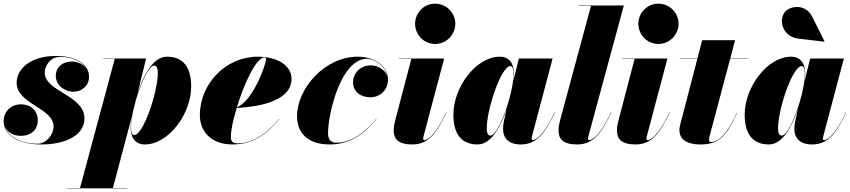

<svg xmlns="http://www.w3.org/2000/svg" viewBox="-20 -780 4648 1050"><path d="M442 -132C442 -260 224.5 -278.5 224.5 -383.5C224.5 -417 253 -469 309 -469C380.5 -469 433.5 -441 454.5 -401C438.5 -427.5 406.5 -443.5 372 -443.5C319.5 -443.5 285 -409.5 285 -366.5C285 -314 332.5 -278.5 382 -278.5C425.5 -278.5 467 -309.5 467 -360.5C467 -412.5 422 -474 284 -474C151 -474 71 -406 71 -327C71 -211 273 -190 273 -88C273 -47 235.5 6 185 6C101 6 23.5 -28.5 5.5 -90C18 -56.5 54 -37 95 -37C145 -37 186.5 -66 186.5 -121.5C186.5 -176 147.5 -209.5 95 -209.5C38.5 -209.5 0 -168 0 -117.5C0 -43 76.5 10 205.5 10C352 10 442 -48 442 -132Z M694.5 -84C694.5 -32 716 10 772 10C900 10 1025.5 -154.5 1025.5 -307.5C1025.5 -405 987.5 -470 893 -470C818 -470 765 -370 732.5 -270.5L779 -460H545V-458H607.5L417.5 248H347V250H676.5V248H597.5L701 -142.5C696.5 -116.5 694.5 -95.5 694.5 -84ZM696.5 -81C696.5 -109.5 701.5 -145 710 -182L723.5 -234C751.5 -330 795 -421.5 823 -421.5C838 -421.5 843 -404 843 -381.5C843 -276.5 764 -41.5 714 -41.5C704 -41.5 696.5 -53.5 696.5 -81Z M1242.5 -31.5C1242.5 -66.5 1255 -126 1274.5 -189.5C1491.5 -202 1574.5 -266.5 1574.5 -349C1574.5 -416.5 1505.5 -470 1388.5 -470C1218 -470 1073 -325 1073 -150C1073 -65 1130.5 10 1251.5 10C1378 10 1453.5 -64 1507.5 -129.5L1506 -130.5C1430 -34.5 1346 4 1281.5 4C1255 4 1242.5 -3.5 1242.5 -31.5ZM1426.5 -466C1432.5 -466 1434.5 -462.5 1434.5 -455.5C1434.5 -424 1361 -225.5 1275.5 -193.5C1314.5 -321.5 1380.5 -466 1426.5 -466Z M2039 -129.5 2038 -130.5C1986 -68 1911.5 0.5 1819 0.5C1792.5 0.5 1774 -14.5 1774 -51C1774 -165 1847 -458.5 1986 -458.5C2026.5 -458.5 2088 -420.5 2098.5 -362.5C2087.5 -398 2045.5 -422.5 2008 -422.5C1952.5 -422.5 1911 -382.5 1911 -330C1911 -275 1955.5 -248 2005.5 -248C2059.5 -248 2102 -289.5 2102 -345C2102 -414 2033 -470 1936 -470C1755 -470 1604.5 -295 1604.5 -145C1604.5 -45 1672 10 1783 10C1909 10 1984.5 -64 2039 -129.5Z M2250 -650C2250 -592 2296.5 -539.5 2359.5 -539.5C2422.5 -539.5 2470 -592 2470 -650C2470 -708 2422.5 -760 2359.5 -760C2296.5 -760 2250 -708 2250 -650ZM2421.5 -164.5 2419.5 -165C2354 -23 2308.5 -13.5 2301 -13.5C2297 -13.5 2294.5 -16 2294.5 -21C2294.5 -25.5 2295 -30 2296.5 -35.5L2409 -460H2162.5V-458H2229.5L2143.5 -130C2140.5 -119 2133 -92 2133 -67C2133 -19 2158.5 10 2235.5 10C2327 10 2371 -59.5 2421.5 -164.5Z M2790.5 -376C2790.5 -428 2769 -470 2713 -470C2585 -470 2459.5 -305.5 2459.5 -152.5C2459.5 -55 2497.5 10 2592 10C2665.5 10 2717.5 -85.5 2750 -183L2734.5 -110C2733 -103 2731 -92.5 2731 -76C2731 -26 2760 10 2828.5 10C2920 10 2964 -59.5 3014.5 -164.5L3012.5 -165C2947 -23 2901.5 -13.5 2894 -13.5C2890 -13.5 2887.5 -16 2887.5 -21C2887.5 -25.5 2888 -30 2889.5 -35.5L3002 -460H2817.5L2786.5 -334C2789 -352.5 2790.5 -367 2790.5 -376ZM2788.5 -379C2788.5 -264 2706 -38.5 2662 -38.5C2647 -38.5 2642 -56 2642 -78.5C2642 -183.5 2721 -418.5 2771 -418.5C2781 -418.5 2788.5 -406.5 2788.5 -379ZM2774 -268.5V-268C2774 -268.5 2774 -268.5 2774 -269Z M3323 -164.5 3321 -165C3255.5 -23 3210 -13.5 3202.5 -13.5C3198.5 -13.5 3196 -16 3196 -21C3196 -25.5 3196.5 -30 3198 -35.5L3391.5 -750H3145V-748H3212L3045 -130C3042 -119 3034.5 -92 3034.5 -67C3034.5 -19 3060 10 3137 10C3228.5 10 3272.5 -59.5 3323 -164.5Z M3471 -650C3471 -592 3517.5 -539.5 3580.5 -539.5C3643.5 -539.5 3691 -592 3691 -650C3691 -708 3643.5 -760 3580.5 -760C3517.5 -760 3471 -708 3471 -650ZM3642.5 -164.5 3640.5 -165C3575 -23 3529.5 -13.5 3522 -13.5C3518 -13.5 3515.5 -16 3515.5 -21C3515.5 -25.5 3516 -30 3517.5 -35.5L3630 -460H3383.5V-458H3450.5L3364.5 -130C3361.5 -119 3354 -92 3354 -67C3354 -19 3379.5 10 3456.5 10C3548 10 3592 -59.5 3642.5 -164.5Z M4010.5 -163 4008.5 -163.5C3943.5 -5.5 3879.5 -3.5 3868 -3.5C3862 -3.5 3857.5 -6.5 3857.5 -15.5C3857.5 -24.5 3860 -33.5 3862 -41L3973 -458H4067.5V-460H3973.5L4000 -560H3820L3794 -460H3697.5V-458H3793.5L3709.5 -135C3704.5 -115 3695.5 -89 3695.5 -68.5C3695.5 -29 3720.5 10 3812.5 10C3914 10 3958 -42 4010.5 -163Z M4344.5 -569 4488.5 -552 4489.5 -553 4422 -688C4385 -762.5 4296.5 -749.5 4269.5 -710.5C4236.5 -662.5 4265 -578.5 4344.5 -569ZM4383.5 -376C4383.5 -428 4362 -470 4306 -470C4178 -470 4052.5 -305.5 4052.5 -152.5C4052.5 -55 4090.5 10 4185 10C4258.5 10 4310.5 -85.5 4343 -183L4327.5 -110C4326 -103 4324 -92.5 4324 -76C4324 -26 4353 10 4421.5 10C4513 10 4557 -59.5 4607.5 -164.5L4605.5 -165C4540 -23 4494.5 -13.5 4487 -13.5C4483 -13.5 4480.5 -16 4480.5 -21C4480.5 -25.5 4481 -30 4482.5 -35.5L4595 -460H4410.5L4379.5 -334C4382 -352.5 4383.5 -367 4383.5 -376ZM4381.5 -379C4381.5 -264 4299 -38.5 4255 -38.5C4240 -38.5 4235 -56 4235 -78.5C4235 -183.5 4314 -418.5 4364 -418.5C4374 -418.5 4381.5 -406.5 4381.5 -379ZM4367 -268.5V-268C4367 -268.5 4367 -268.5 4367 -269Z"/></svg>

Font: Bodoni* 96pt Fatface
Style: Italic
Weight: 900
Italic angle: -13°
Version: Version 2.3